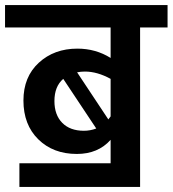

<svg xmlns="http://www.w3.org/2000/svg" viewBox="-40 -711 685 762"><path d="M625 -691V-602H516V31H37V-63H399V-156Q349 -100 265 -100Q171 -100 112 -158Q53 -216 53 -312Q53 -406 114 -462Q175 -518 267 -518Q340 -518 399 -481V-602H-20V-691ZM297 -427Q281 -427 266 -424L390 -237L399 -249V-398Q346 -427 297 -427ZM176 -310Q176 -255 207 -223.5Q238 -192 293 -192Q318 -192 342 -201L211 -398Q176 -368 176 -310Z"/></svg>

Font: FiraGO Medium
Style: Regular
Weight: 500
Designer: bBox Type
Foundry: bBox Type GmbH
Version: Version 1.001;PS 001.001;hotconv 1.0.88;makeotf.lib2.5.64775